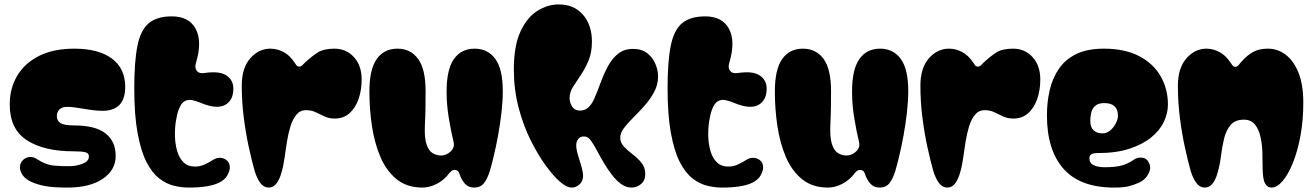

<svg xmlns="http://www.w3.org/2000/svg" viewBox="-20 -834 5939 868"><path d="M285 14Q222 14 186 7.5Q150 1 121 -12Q92 -26 81 -44.5Q70 -63 70 -77Q70 -95 81.5 -108Q93 -121 111 -124Q129 -127 148 -114Q188 -88 227 -85Q266 -82 300 -83Q330 -84 356 -95Q382 -106 382 -127Q382 -141 366.5 -145.5Q351 -150 311 -150Q179 -150 101.5 -200Q24 -250 24 -362Q24 -434 57.5 -491Q91 -548 156 -581Q221 -614 317 -614Q425 -614 485.5 -569.5Q546 -525 546 -441Q546 -333 443 -333Q419 -333 388.5 -337.5Q358 -342 330.5 -346.5Q303 -351 286 -351Q260 -351 248.5 -339Q237 -327 237 -309Q237 -288 253.5 -277.5Q270 -267 314 -267Q411 -267 457 -231Q503 -195 503 -129Q503 -65 444.5 -25.5Q386 14 285 14Z M833 14Q800 14 765.5 5.5Q731 -3 699 -28Q667 -53 642 -102Q617 -151 602 -232.5Q587 -314 587 -435Q587 -557 601.5 -628Q616 -699 653 -729.5Q690 -760 757 -760Q835 -760 865 -703Q895 -646 866 -550Q859 -528 869.5 -514Q880 -500 905 -504Q972 -514 1003.5 -493Q1035 -472 1035 -433Q1035 -387 1006 -365Q977 -343 926 -356Q906 -361 886 -369.5Q866 -378 848 -381.5Q830 -385 814.5 -376.5Q799 -368 788 -339Q780 -318 775 -285.5Q770 -253 771 -217.5Q772 -182 781 -151Q790 -120 809.5 -100.5Q829 -81 862 -81Q882 -81 900.5 -88.5Q919 -96 941 -110Q959 -122 977 -120.5Q995 -119 1007 -107.5Q1019 -96 1019 -77Q1019 -62 1008 -41.5Q997 -21 968 -7Q923 14 833 14Z M1195 14Q1173 14 1157.5 -6Q1142 -26 1131 -62Q1118 -108 1104.5 -170Q1091 -232 1082 -303Q1073 -374 1073 -447Q1073 -527 1111.5 -570.5Q1150 -614 1202 -614Q1233 -614 1261.5 -599Q1290 -584 1311 -552Q1316 -544 1320.5 -538.5Q1325 -533 1333 -533Q1341 -533 1346.5 -539Q1352 -545 1363 -555Q1389 -579 1416 -596.5Q1443 -614 1492 -614Q1545 -614 1580 -576Q1615 -538 1615 -474Q1615 -427 1601 -386.5Q1587 -346 1560 -322Q1533 -298 1493 -298Q1468 -298 1447.5 -307.5Q1427 -317 1407.5 -326.5Q1388 -336 1363 -336Q1337 -336 1320 -315.5Q1303 -295 1293 -262.5Q1283 -230 1277 -192Q1271 -154 1266 -118Q1261 -82 1253 -56Q1245 -25 1230.5 -5.5Q1216 14 1195 14Z M1890 14Q1820 14 1773.5 -23.5Q1727 -61 1700 -124Q1673 -187 1661.5 -264Q1650 -341 1650 -420Q1650 -520 1683 -567Q1716 -614 1777 -614Q1836 -614 1870 -568Q1904 -522 1904 -422Q1904 -384 1903.5 -347.5Q1903 -311 1901 -272Q1898 -213 1908 -182.5Q1918 -152 1936 -141.5Q1954 -131 1974 -131Q1998 -131 2017 -149Q2036 -167 2031 -190Q2019 -240 2009 -300Q1999 -360 1999 -420Q1999 -520 2032 -567Q2065 -614 2126 -614Q2185 -614 2219 -568Q2253 -522 2253 -422Q2253 -377 2247 -324.5Q2241 -272 2231.5 -220.5Q2222 -169 2212 -127.5Q2202 -86 2195 -63Q2184 -26 2168 -6Q2152 14 2124 14Q2098 14 2082 -3.5Q2066 -21 2056 -51Q2051 -66 2034 -66Q2027 -66 2021.5 -61.5Q2016 -57 2011 -51Q1988 -20 1955 -3Q1922 14 1890 14Z M2835 14Q2810 14 2787.5 -2.5Q2765 -19 2745 -45.5Q2725 -72 2708 -101Q2691 -130 2677.5 -155.5Q2664 -181 2653 -196Q2648 -204 2640 -210.5Q2632 -217 2619 -217Q2603 -217 2594 -205.5Q2585 -194 2585 -177Q2585 -159 2593 -133Q2601 -107 2608.5 -81.5Q2616 -56 2616 -39Q2616 -15 2600 -0.5Q2584 14 2565 14Q2551 14 2536.5 5.5Q2522 -3 2510 -14Q2482 -38 2447 -86Q2412 -134 2379 -200Q2346 -266 2324.5 -347.5Q2303 -429 2303 -520Q2303 -627 2333 -691.5Q2363 -756 2409.5 -785Q2456 -814 2506 -814Q2575 -814 2615.5 -767.5Q2656 -721 2656 -646Q2656 -596 2640.5 -559.5Q2625 -523 2605.5 -494.5Q2586 -466 2570.5 -441.5Q2555 -417 2555 -390Q2555 -371 2566.5 -352.5Q2578 -334 2603 -334Q2643 -334 2667 -389Q2681 -421 2695 -459.5Q2709 -498 2727.5 -533Q2746 -568 2773.5 -590.5Q2801 -613 2842 -613Q2881 -613 2906 -593.5Q2931 -574 2943 -545Q2955 -516 2955 -488Q2955 -451 2937.5 -418.5Q2920 -386 2895 -357.5Q2870 -329 2844.5 -304Q2819 -279 2801.5 -256Q2784 -233 2784 -211Q2784 -189 2801 -171Q2818 -153 2840.5 -136Q2863 -119 2880 -98Q2897 -77 2897 -48Q2897 -17 2877.5 -1.5Q2858 14 2835 14Z M3244 14Q3211 14 3176.5 5.5Q3142 -3 3110 -28Q3078 -53 3053 -102Q3028 -151 3013 -232.5Q2998 -314 2998 -435Q2998 -557 3012.5 -628Q3027 -699 3064 -729.5Q3101 -760 3168 -760Q3246 -760 3276 -703Q3306 -646 3277 -550Q3270 -528 3280.5 -514Q3291 -500 3316 -504Q3383 -514 3414.5 -493Q3446 -472 3446 -433Q3446 -387 3417 -365Q3388 -343 3337 -356Q3317 -361 3297 -369.5Q3277 -378 3259 -381.5Q3241 -385 3225.5 -376.5Q3210 -368 3199 -339Q3191 -318 3186 -285.5Q3181 -253 3182 -217.5Q3183 -182 3192 -151Q3201 -120 3220.5 -100.5Q3240 -81 3273 -81Q3293 -81 3311.5 -88.5Q3330 -96 3352 -110Q3370 -122 3388 -120.5Q3406 -119 3418 -107.5Q3430 -96 3430 -77Q3430 -62 3419 -41.5Q3408 -21 3379 -7Q3334 14 3244 14Z M3723 14Q3653 14 3606.5 -23.5Q3560 -61 3533 -124Q3506 -187 3494.5 -264Q3483 -341 3483 -420Q3483 -520 3516 -567Q3549 -614 3610 -614Q3669 -614 3703 -568Q3737 -522 3737 -422Q3737 -384 3736.5 -347.5Q3736 -311 3734 -272Q3731 -213 3741 -182.5Q3751 -152 3769 -141.5Q3787 -131 3807 -131Q3831 -131 3850 -149Q3869 -167 3864 -190Q3852 -240 3842 -300Q3832 -360 3832 -420Q3832 -520 3865 -567Q3898 -614 3959 -614Q4018 -614 4052 -568Q4086 -522 4086 -422Q4086 -377 4080 -324.5Q4074 -272 4064.5 -220.5Q4055 -169 4045 -127.5Q4035 -86 4028 -63Q4017 -26 4001 -6Q3985 14 3957 14Q3931 14 3915 -3.5Q3899 -21 3889 -51Q3884 -66 3867 -66Q3860 -66 3854.5 -61.5Q3849 -57 3844 -51Q3821 -20 3788 -3Q3755 14 3723 14Z M4263 14Q4241 14 4225.5 -6Q4210 -26 4199 -62Q4186 -108 4172.5 -170Q4159 -232 4150 -303Q4141 -374 4141 -447Q4141 -527 4179.5 -570.5Q4218 -614 4270 -614Q4301 -614 4329.5 -599Q4358 -584 4379 -552Q4384 -544 4388.5 -538.5Q4393 -533 4401 -533Q4409 -533 4414.5 -539Q4420 -545 4431 -555Q4457 -579 4484 -596.5Q4511 -614 4560 -614Q4613 -614 4648 -576Q4683 -538 4683 -474Q4683 -427 4669 -386.5Q4655 -346 4628 -322Q4601 -298 4561 -298Q4536 -298 4515.5 -307.5Q4495 -317 4475.5 -326.5Q4456 -336 4431 -336Q4405 -336 4388 -315.5Q4371 -295 4361 -262.5Q4351 -230 4345 -192Q4339 -154 4334 -118Q4329 -82 4321 -56Q4313 -25 4298.5 -5.5Q4284 14 4263 14Z M5017 14Q4863 14 4788 -71Q4713 -156 4713 -312Q4713 -374 4726 -428.5Q4739 -483 4768.5 -525Q4798 -567 4847.5 -590.5Q4897 -614 4970 -614Q5065 -614 5129.5 -580.5Q5194 -547 5227 -489.5Q5260 -432 5260 -361Q5260 -322 5241.5 -283Q5223 -244 5184 -212.5Q5145 -181 5085.5 -161.5Q5026 -142 4943 -142Q4921 -142 4913 -136Q4905 -130 4905 -119Q4905 -96 4925 -87Q4945 -78 4972 -78Q4999 -78 5018 -80Q5041 -82 5061.5 -89Q5082 -96 5106 -112Q5123 -124 5144.5 -121Q5166 -118 5175 -96Q5186 -74 5171.5 -47.5Q5157 -21 5131 -9Q5109 1 5085 7.5Q5061 14 5017 14ZM4964 -231Q4984 -231 4999.5 -244.5Q5015 -258 5024.5 -276.5Q5034 -295 5034 -311Q5034 -368 4972 -368Q4946 -368 4932 -356Q4918 -344 4913.5 -325.5Q4909 -307 4909 -287Q4909 -259 4924 -245Q4939 -231 4964 -231Z M5728 14Q5709 14 5698.5 -6Q5688 -26 5688 -81Q5688 -109 5687 -145Q5686 -181 5678.5 -215Q5671 -249 5653.5 -271Q5636 -293 5603 -293Q5564 -293 5543.5 -269Q5523 -245 5514 -208Q5505 -171 5500 -130Q5495 -89 5485 -55Q5477 -24 5462.5 -5Q5448 14 5427 14Q5405 14 5389.5 -5.5Q5374 -25 5363 -61Q5350 -107 5336.5 -169Q5323 -231 5314 -302Q5305 -373 5305 -446Q5305 -526 5343.5 -570Q5382 -614 5434 -614Q5465 -614 5493.5 -598.5Q5522 -583 5543 -551Q5548 -543 5552.5 -537.5Q5557 -532 5565 -532Q5573 -532 5579 -539.5Q5585 -547 5595 -558Q5618 -584 5645 -599Q5672 -614 5712 -614Q5756 -614 5792 -587Q5828 -560 5850 -506Q5872 -452 5872 -370Q5872 -289 5859 -219Q5846 -149 5824.5 -96.5Q5803 -44 5778 -15Q5753 14 5728 14Z"/></svg>

Font: Matemasie
Style: Regular
Weight: 400
Designer: Adam Yeo
Version: Version 1.001; ttfautohint (v1.8.4.7-5d5b)